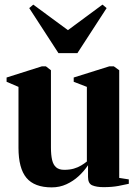

<svg xmlns="http://www.w3.org/2000/svg" viewBox="-20 -801 591 831"><path d="M428 9Q398 9 379.5 1.2Q361 -6.5 361 -35V-86Q344.5 -61 320.8 -39Q297 -17 267.5 -3.5Q238 10 204 10Q129 10 94.5 -31.2Q60 -72.5 60 -161.5V-425L8.5 -447V-465.5L161.5 -514H178.5L200.5 -497V-163Q200.5 -130.5 205.5 -109Q210.5 -87.5 223 -76.8Q235.5 -66 258 -66Q281.5 -66 299.5 -71.2Q317.5 -76.5 331.2 -84.8Q345 -93 356 -102V-425L299 -447V-465.5L453.5 -514H472.5L496 -497V-31L537.5 -24.5V-5.5Q520 -1.5 492.5 3.8Q465 9 428 9ZM233 -571 106.5 -766 124 -781 274 -670.5 423.5 -781 441.5 -766 315 -571Z"/></svg>

Font: Merriweather 144pt
Style: Bold
Weight: 700
Version: Version 2.100